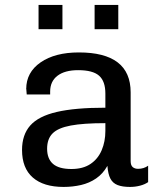

<svg xmlns="http://www.w3.org/2000/svg" viewBox="-20 -728 640 758"><path d="M231 10Q152 10 109.5 -27.1Q67 -64.2 67 -136Q67 -195.8 99.4 -232.5Q131.8 -269.2 204.1 -286Q276.5 -302.8 396 -302.8V-358.5Q396 -407.2 371.2 -429.1Q346.5 -451 288.5 -451Q235.8 -451 206.9 -428.9Q178 -406.8 178 -366.5V-355H85.5Q84.2 -370.8 83.8 -375.9Q83.2 -381 83.2 -380.1Q83.2 -379.2 83.4 -377Q83.5 -374.8 83.5 -376.5Q83.5 -442.5 140.4 -481.8Q197.2 -521 291.5 -521Q393 -521 444.4 -481.8Q495.8 -442.5 495.8 -363.2V-92.2Q495.8 -75.5 503.8 -68.5Q511.8 -61.5 525.2 -61.5Q547.8 -61.5 564.8 -73.8V-9Q552 0 532.9 5Q513.8 10 493.2 10Q463.2 10 444.1 2.5Q425 -5 415.8 -22.9Q406.5 -40.8 404 -73.2Q386.5 -42 359.6 -23.6Q332.8 -5.2 299.8 2.4Q266.8 10 231 10ZM262 -60.8Q307.5 -60.8 337.1 -80.6Q366.8 -100.5 381.4 -134.9Q396 -169.2 396 -211V-241.8Q309.5 -241.8 259.2 -232.4Q209 -223 187.5 -201.2Q166 -179.5 166 -141Q166 -101.2 189.2 -81Q212.5 -60.8 262 -60.8ZM132.2 -612.8V-708.5H226.5V-612.8ZM353.5 -612.8V-708.5H447V-612.8Z"/></svg>

Font: Chivo Mono Medium
Style: Regular
Weight: 500
Monospace: yes
Designer: Hector Gatti
Foundry: Omnibus-Type
Version: Version 1.008